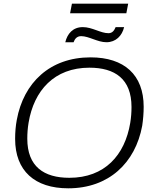

<svg xmlns="http://www.w3.org/2000/svg" viewBox="-20 -1009 833 1041"><path d="M360 -937H665L675 -989H370ZM334 -780H379C385 -797 396 -813 420 -813C462 -813 509 -780 557 -780C608 -780 642 -815 653 -862H607C600 -845 590 -829 568 -829C525 -829 480 -862 429 -862C375 -862 345 -826 334 -780ZM350 12C570 12 714 -126 751 -327C756 -361 759 -395 759 -430C759 -603 654 -698 471 -698C251 -698 108 -561 71 -359C65 -327 62 -292 62 -256C62 -83 168 12 350 12ZM356 -45C218 -45 128 -106 128 -257C128 -286 130 -314 135 -344C164 -518 274 -642 465 -642C603 -642 693 -581 693 -429C693 -400 691 -372 686 -342C657 -168 548 -45 356 -45Z"/></svg>

Font: Archivo ExtraLight
Style: Italic
Weight: 200
Italic angle: -10°
Designer: Hector Gatti
Foundry: Omnibus-Type
Version: Version 2.001